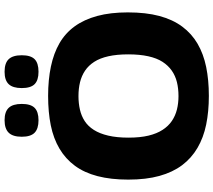

<svg xmlns="http://www.w3.org/2000/svg" viewBox="-68 -878 955 860"><g transform="rotate(-90 410.0 -447.5)"><path d="M410 -126Q444 -126 472.5 -133Q501 -140 524 -156Q547 -172 563.5 -197.5Q580 -223 588.5 -261.5Q597 -300 597 -351Q597 -402 588.5 -440Q580 -478 563.5 -503.5Q547 -529 524 -544.5Q501 -560 472.5 -567Q444 -574 410 -574Q378 -574 349.5 -567.5Q321 -561 298 -546Q275 -531 258.5 -505Q242 -479 233 -440.5Q224 -402 224 -350Q224 -298 233 -260.5Q242 -223 259 -197Q276 -171 299 -155.5Q322 -140 350 -133Q378 -126 410 -126ZM411 10Q341 10 282.5 -2Q224 -14 178 -41Q132 -68 100.5 -110Q69 -152 52.5 -211.5Q36 -271 36 -351Q36 -429 51.5 -488.5Q67 -548 98 -590Q129 -632 174.5 -659Q220 -686 279 -698Q338 -710 411 -710Q483 -710 542.5 -697.5Q602 -685 647 -659Q692 -633 722.5 -591Q753 -549 769 -490Q785 -431 785 -353Q785 -272 769 -212Q753 -152 721.5 -109.5Q690 -67 644.5 -40.5Q599 -14 540.5 -2Q482 10 411 10ZM519 -753Q481 -753 463.5 -770.5Q446 -788 446 -828Q446 -868 463.5 -886.5Q481 -905 519 -905Q558 -905 575.5 -886.5Q593 -868 593 -828Q593 -788 575.5 -770.5Q558 -753 519 -753ZM302 -753Q264 -753 246 -770.5Q228 -788 228 -828Q228 -868 246 -886.5Q264 -905 302 -905Q340 -905 357.5 -886.5Q375 -868 375 -828Q375 -788 357.5 -770.5Q340 -753 302 -753Z"/></g></svg>

Font: Georama SemiExpanded
Style: Bold
Weight: 700
Width: 6
Designer: Jean-Baptiste Levee
Foundry: Production Type
Version: Version 1.001